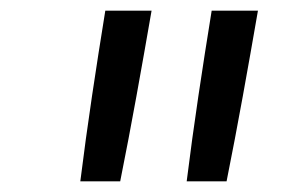

<svg xmlns="http://www.w3.org/2000/svg" viewBox="-20 -792 540 361"><path d="M131 -451Q141 -531 153 -611.5Q165 -692 178 -772H265Q251 -691 236.5 -611Q222 -531 206 -451ZM331 -451Q341 -531 353 -611.5Q365 -692 378 -772H465Q451 -691 436.5 -611Q422 -531 406 -451Z"/></svg>

Font: Iosevka Slab Oblique
Style: Regular
Weight: 400
Italic angle: -9°
Monospace: yes
Designer: Belleve Invis
Foundry: Belleve Invis
Version: Version 11.1.1; ttfautohint (v1.8.3)